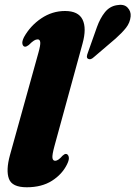

<svg xmlns="http://www.w3.org/2000/svg" viewBox="-20 -782 573 812"><path d="M329 -597.5 210.5 -165Q200 -126.5 201.8 -114.2Q203.5 -102 213.5 -102Q226 -102 244.5 -123.5Q252.5 -131 258.5 -131Q267 -131 270.5 -119.5Q274 -108 263.5 -87Q243 -45 199.8 -17.5Q156.5 10 93 10Q31 10 17.8 -25.8Q4.5 -61.5 22 -125.5L142.5 -559Q151.5 -591 150.2 -603.2Q149 -615.5 139.5 -615.5Q132 -615.5 123.8 -610.5Q115.5 -605.5 101.5 -591.5Q92 -584.5 86.5 -584.5Q78 -584.5 75 -595.2Q72 -606 81.5 -625Q108.5 -673.5 154.8 -704.5Q201 -735.5 255 -735.5Q311.5 -735.5 329.2 -699Q347 -662.5 329 -597.5ZM390 -667.5Q403.5 -705 423.5 -730Q443.5 -755 473.5 -760Q504 -766 519.2 -750.2Q534.5 -734.5 532.5 -712.5Q530 -686 513 -664.5Q496 -643 469 -619L376.5 -540Q362.5 -527 352 -533.5Q347 -537 347.5 -543.5Q348 -550 351 -557.5Z"/></svg>

Font: Fraunces 144pt Soft Black
Style: Italic
Weight: 900
Italic angle: -16°
Version: Version 1.000;[b76b70a41]